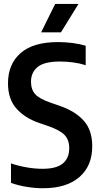

<svg xmlns="http://www.w3.org/2000/svg" viewBox="-20 -968 520 997"><path d="M203 9.5Q164.5 9.5 119.8 2.5Q75 -4.5 37 -18.5V-119.5Q77 -106 119 -98.8Q161 -91.5 202 -91.5Q272.5 -91.5 306 -119Q339.5 -146.5 339.5 -198.5Q339.5 -242 315.2 -267.2Q291 -292.5 228.5 -314L185 -329Q110.5 -354 66 -403.5Q21.5 -453 21.5 -535Q21.5 -635 86.8 -692.2Q152 -749.5 281.5 -749.5Q320 -749.5 358 -744.5Q396 -739.5 425 -730.5V-629.5Q393.5 -639.5 359.5 -644Q325.5 -648.5 291.5 -648.5Q209.5 -648.5 175.2 -620Q141 -591.5 141 -544Q141 -502.5 163.2 -478.5Q185.5 -454.5 243.5 -434.5L287 -419.5Q368.5 -392 413.8 -342.5Q459 -293 459 -208.5Q459 -106.5 392.2 -48.5Q325.5 9.5 203 9.5ZM193.5 -800 266.5 -947.5H387.5L296.5 -800Z"/></svg>

Font: Encode Sans Condensed SemiBold
Style: Regular
Weight: 600
Width: 3
Designer: Multiple Designers
Foundry: Impallari Type
Version: Version 3.000; ttfautohint (v1.8.3) -l 8 -r 50 -G 200 -x 14 